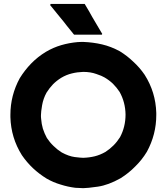

<svg xmlns="http://www.w3.org/2000/svg" viewBox="-20 -938 852 982"><path d="M355.5 -764.6Q351.6 -769.5 347.7 -774.4Q343.8 -779.3 339.8 -784.2Q331.1 -794.9 322.3 -805.7Q314.5 -816.4 305.7 -827.1Q296.9 -837.9 288.1 -848.6Q279.3 -859.4 270.5 -870.1Q261.7 -879.9 253.9 -890.6Q245.1 -901.4 236.3 -912.1Q237.3 -914.1 239.3 -918Q243.2 -918 252.9 -918Q270.5 -918 288.1 -918Q305.7 -918 323.2 -918Q335 -918 347.7 -918Q359.4 -918 371.1 -918Q381.8 -918 392.6 -918Q403.3 -918 413.1 -918Q414.1 -917 415 -915Q415 -914.1 416 -913.1Q425.8 -897.5 434.6 -881.8Q443.4 -866.2 452.1 -850.6Q459 -839.8 464.8 -829.1Q471.7 -818.4 477.5 -807.6Q483.4 -796.9 490.2 -786.1Q496.1 -775.4 502.9 -764.6Q502 -763.7 501 -760.7Q496.1 -760.7 487.3 -760.7Q473.6 -760.7 459 -760.7Q445.3 -760.7 431.6 -760.7Q421.9 -760.7 412.1 -760.7Q402.3 -760.7 392.6 -760.7Q383.8 -760.7 376 -760.7Q367.2 -760.7 358.4 -760.7Q358.4 -761.7 357.4 -762.7Q356.4 -763.7 355.5 -764.6ZM405.3 -723.6Q456.1 -721.7 502 -710.9Q547.9 -700.2 592.8 -675.8Q630.9 -652.3 662.1 -622.1Q694.3 -592.8 719.7 -555.7Q776.4 -466.8 779.3 -360.4Q779.3 -354.5 779.3 -349.6Q779.3 -250 731.4 -162.1Q706.1 -120.1 671.9 -86.9Q638.7 -52.7 596.7 -26.4Q534.2 8.8 480.5 16.6Q425.8 24.4 405.3 24.4Q395.5 23.4 385.7 23.4Q375 22.5 365.2 22.5Q326.2 17.6 290 5.9Q252.9 -4.9 218.8 -24.4Q180.7 -47.9 149.4 -77.1Q117.2 -107.4 91.8 -144.5Q36.1 -233.4 33.2 -338.9Q33.2 -344.7 33.2 -350.6Q33.2 -450.2 81.1 -538.1Q106.4 -579.1 139.6 -613.3Q172.9 -647.5 214.8 -672.9Q252.9 -695.3 293 -707Q333 -718.8 377 -722.7Q388.7 -723.6 397.5 -723.6Q405.3 -723.6 405.3 -723.6ZM405.3 -570.3Q375 -569.3 347.7 -562.5Q319.3 -555.7 293 -540Q269.5 -525.4 251 -506.8Q232.4 -487.3 217.8 -463.9Q201.2 -433.6 195.3 -399.4Q189.5 -365.2 189.5 -349.6Q189.5 -344.7 189.5 -339.8Q190.4 -335 190.4 -330.1Q192.4 -303.7 199.2 -280.3Q207 -255.9 219.7 -232.4Q234.4 -210 253.9 -191.4Q272.5 -172.9 295.9 -158.2Q332 -138.7 362.3 -134.8Q393.6 -130.9 405.3 -130.9Q436.5 -131.8 464.8 -138.7Q492.2 -145.5 519.5 -161.1Q542 -175.8 560.5 -194.3Q579.1 -212.9 593.8 -236.3Q622.1 -289.1 622.1 -352.5Q621.1 -415 591.8 -467.8Q577.1 -490.2 557.6 -509.8Q538.1 -528.3 514.6 -542Q502 -549.8 472.7 -559.6Q443.4 -570.3 405.3 -570.3Z"/></svg>

Font: LeFont
Style: Bold
Weight: 800
Designer: Leryon MEDIA
Version: Version 1.0